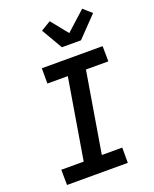

<svg xmlns="http://www.w3.org/2000/svg" viewBox="-178 -1095 956 1193"><g transform="rotate(-20 300.0 -498.5)"><path d="M455 0H53L52 -101H200L289 -634H154V-735H556L557 -634H409L320 -101H455ZM316 -815 235 -954 300 -993 389 -882 516 -997 543 -973 571 -949 442 -815Z"/></g></svg>

Font: Iosevka Extended
Style: Bold Italic
Weight: 700
Width: 7
Italic angle: -9°
Monospace: yes
Designer: Belleve Invis
Foundry: Belleve Invis
Version: Version 32.5.0; ttfautohint (v1.8.4)